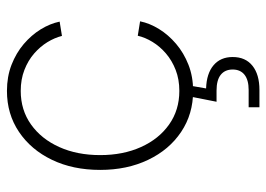

<svg xmlns="http://www.w3.org/2000/svg" viewBox="-129 -449 782 564"><g transform="rotate(-90 262.0 -167.0)"><path d="M276.9 9.3Q209 9.3 156.5 -25.9Q104 -61 74.5 -122.8Q44.9 -184.6 44.9 -263.7Q44.9 -343.8 74.5 -405.3Q104 -466.8 156.5 -502.2Q209 -537.6 276.9 -537.6Q318.8 -537.6 353.5 -524.2Q388.2 -510.7 414.6 -488.3Q440.9 -465.8 457.8 -438.5Q474.6 -411.1 480.5 -382.8L438.5 -376Q433.1 -397.5 420.2 -418.7Q407.2 -439.9 386.7 -457.8Q366.2 -475.6 338.6 -486.3Q311 -497.1 276.9 -497.1Q220.7 -497.1 178.2 -466.8Q135.7 -436.5 112.1 -384Q88.4 -331.5 88.4 -263.7Q88.4 -196.3 112.1 -143.8Q135.7 -91.3 178.2 -61.3Q220.7 -31.2 276.9 -31.2Q311 -31.2 338.6 -42Q366.2 -52.7 387 -70.6Q407.7 -88.4 420.9 -110.1Q434.1 -131.8 439 -153.3L481.4 -146.5Q475.6 -118.2 458.7 -90.8Q441.9 -63.5 415.3 -40.8Q388.7 -18.1 353.8 -4.4Q318.8 9.3 276.9 9.3ZM229 204.1V172.4H279.8Q309.1 172.4 324.5 160.2Q339.8 147.9 339.8 125.5Q339.8 103 324.5 90.6Q309.1 78.1 277.8 78.1H245.1L263.2 -13.7H292.5V0L284.2 47.4Q328.1 48.8 352.3 69.3Q376.5 89.8 376.5 125.5Q376.5 163.1 350.8 183.6Q325.2 204.1 279.8 204.1Z"/></g></svg>

Font: Inter 24pt ExtraLight
Style: Regular
Weight: 250
Designer: Rasmus Andersson
Foundry: rsms
Version: Version 4.001;git-66647c0bb